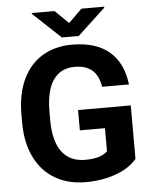

<svg xmlns="http://www.w3.org/2000/svg" viewBox="-60 -956 802 1015"><g transform="rotate(-5 340.5 -448.0)"><path d="M45.9 0ZM626 -89.8Q586.4 -42.5 514.2 -16.4Q441.9 9.8 354 9.8Q261.7 9.8 192.1 -30.5Q122.6 -70.8 84.7 -147.5Q46.9 -224.1 45.9 -327.6V-376Q45.9 -482.4 81.8 -560.3Q117.7 -638.2 185.3 -679.4Q252.9 -720.7 343.8 -720.7Q470.2 -720.7 541.5 -660.4Q612.8 -600.1 626 -484.9H483.4Q473.6 -545.9 440.2 -574.2Q406.7 -602.5 348.1 -602.5Q273.4 -602.5 234.4 -546.4Q195.3 -490.2 194.8 -379.4V-334Q194.8 -222.2 237.3 -165Q279.8 -107.9 361.8 -107.9Q444.3 -107.9 479.5 -143.1V-265.6H346.2V-373.5H626ZM339.4 -835.9 410.6 -905.8H531.2V-900.4L383.8 -763.2H294.4L147 -901.4V-905.8H267.6Z"/></g></svg>

Font: Roboto
Style: Bold
Weight: 700
Designer: Google
Version: Version 2.134; 2016; ttfautohint (v1.6)